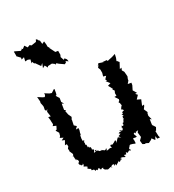

<svg xmlns="http://www.w3.org/2000/svg" viewBox="-171 -778 813 897"><g transform="rotate(-30 236.0 -330.0)"><path d="M168 -672 161 -679 155 -668 129 -664 122 -670 109 -665 99 -680 86 -670 77 -674 84 -673 73 -667 46 -680 42 -679 43 -676V-658L42 -656L58 -639L56 -630L71 -634L66 -614L80 -615L92 -610L87 -591L93 -596L98 -584L101 -585L120 -558L131 -568L122 -545L135 -552L144 -536L147 -542L169 -543L181 -534L179 -530L188 -534L197 -526L220 -510L230 -516L229 -522L242 -513L240 -525L232 -535L226 -530L219 -550V-548L224 -559V-580L210 -582C204 -593 199 -605 193 -616L200 -609L191 -621V-634L189 -651L176 -645L174 -667L171 -664ZM36 -149C32 -139 34 -146 35 -148C37 -140 43 -131 43 -127C38 -114 36 -117 37 -122C45 -104 39 -113 39 -113C41 -92 49 -91 39 -98C45 -102 47 -92 48 -93C53 -85 47 -78 48 -80C40 -84 44 -63 47 -69C49 -57 61 -62 59 -66C64 -66 60 -53 56 -53C57 -50 70 -49 73 -40C57 -33 78 -46 67 -40C69 -27 79 -32 73 -30C85 -26 86 -18 81 -25C78 -13 83 -22 100 -12C88 -21 89 -24 96 -6C98 -6 99 -16 104 -5C118 -15 120 1 110 -12C120 -11 114 -10 120 1C131 -8 138 2 131 -1C132 3 132 11 149 15C150 8 155 5 146 17C164 14 167 9 167 17C167 17 181 20 166 18C171 3 192 6 183 16C187 19 197 3 191 20C212 8 205 12 211 5C206 19 227 10 220 4C222 9 236 10 224 -1C246 0 243 10 250 5C245 -7 240 5 252 -5C252 -5 258 5 260 -10C263 -15 265 -2 269 -6C278 -10 275 -14 286 -7C290 -9 281 -17 282 -17C285 -25 296 -30 292 -32C291 -31 307 -33 298 -32C316 -28 317 -23 322 -25C323 -34 322 -31 323 -45C318 -49 317 -48 319 -41C324 -59 326 -46 342 -49C340 -59 330 -69 342 -71C350 -57 343 -69 352 -73C353 -75 347 -66 363 -73L355 -64C356 -55 357 -47 358 -38L345 -25L347 -6L358 0L362 -2L376 5L392 -3L397 -8L409 8L418 -8L420 7L434 8L431 -1L430 -30L433 -27L442 -43L433 -58L434 -51L431 -63L435 -90L443 -84L437 -107L441 -119L433 -112L443 -123L434 -143L443 -155L446 -162L435 -161C439 -171 443 -180 447 -190L428 -199L444 -216L435 -226H445L433 -246C437 -253 440 -261 444 -268L446 -280L428 -283L439 -296L440 -303L445 -315L443 -340L441 -344L436 -352L441 -364L431 -362L447 -392L444 -393L442 -398L436 -402L442 -417L446 -435L427 -429L408 -425L401 -423L399 -429L376 -431L384 -427L358 -436L348 -425L356 -431L346 -418L351 -406V-388L346 -371L360 -367L348 -354L352 -344L345 -347L360 -327L344 -322L357 -298L353 -297L360 -287L355 -276V-262H344L357 -242C352 -234 356 -234 362 -239C345 -231 348 -230 350 -227C355 -224 350 -204 359 -217C341 -198 340 -195 347 -191C343 -204 348 -190 352 -186C336 -183 344 -181 339 -182C343 -170 331 -174 331 -174C343 -163 334 -163 330 -165C335 -155 322 -159 332 -154C320 -144 326 -135 315 -138C317 -134 313 -142 316 -136C318 -123 307 -122 307 -130C300 -119 299 -112 307 -120C298 -106 301 -104 285 -116C295 -96 288 -106 285 -108C275 -106 273 -104 283 -100C274 -92 262 -100 277 -81C259 -98 261 -79 267 -93C253 -83 257 -83 246 -73C240 -72 253 -78 245 -85C238 -80 224 -71 236 -83C224 -70 231 -74 216 -77C213 -70 211 -77 216 -63C198 -68 208 -63 187 -62C198 -77 185 -79 191 -70C172 -71 178 -64 178 -70C167 -81 158 -73 170 -82C159 -76 166 -74 157 -78C148 -92 145 -78 139 -92C151 -92 151 -86 130 -83C137 -91 143 -101 130 -101C130 -101 134 -111 128 -117C128 -109 123 -117 125 -121C114 -120 125 -119 119 -119V-134C109 -138 120 -137 115 -152C125 -153 118 -162 113 -157V-170L116 -186L120 -189L121 -197L125 -209L126 -220H112L124 -232L113 -242L118 -266L119 -278L120 -271L124 -282L116 -299L112 -320L118 -321L110 -327C112 -337 113 -348 115 -358L125 -353L117 -366L120 -386L114 -395L109 -404L114 -405L117 -415L120 -434L117 -435L100 -424L89 -428L68 -441V-432L62 -424L53 -428L31 -442L33 -417L31 -410L34 -396L35 -388L32 -372L36 -365L44 -370L37 -359L41 -332L29 -335L31 -318V-311L32 -295L26 -288L42 -281L34 -265L27 -263L37 -246L33 -231L27 -224L43 -216L29 -209L43 -203L31 -182H41L42 -170L35 -161Z"/></g></svg>

Font: Charger Distortion
Style: 1
Weight: 400
Designer: Jasper
Foundry: Cannot Into Space Fonts
Version: Version 0.98